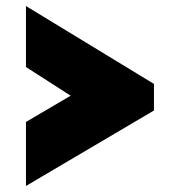

<svg xmlns="http://www.w3.org/2000/svg" viewBox="-20 -576 561 636"><path d="M490 -210 66 40V-172L214 -259L66 -354V-556L490 -298Z"/></svg>

Font: Raleway-v4020 Black
Style: Regular
Weight: 900
Designer: Matt McInerney, Pablo Impallari, Rodrigo Fuenzalida
Foundry: Matt McInerney, Pablo Impallari, Rodrigo Fuenzalida
Version: Version 4.020;PS 004.020;hotconv 1.0.88;makeotf.lib2.5.64775